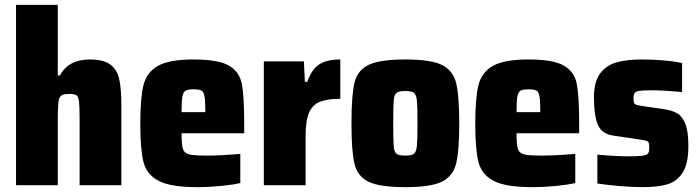

<svg xmlns="http://www.w3.org/2000/svg" viewBox="-20 -763 2882 791"><path d="M46 -743H218V-452H227Q262 -518 350 -518Q406 -518 434 -497.5Q462 -477 471 -437.5Q480 -398 480 -328V0H308V-271Q308 -325 305.5 -345Q303 -365 295 -370.5Q287 -376 264 -376Q241 -376 232 -369Q223 -362 220.5 -340Q218 -318 218 -263V0H46Z M986 -214H728Q728 -167 733.5 -149.5Q739 -132 759 -127Q779 -122 833 -122Q888 -122 970 -129V-9Q942 -2 891.5 3Q841 8 792 8Q683 8 633.5 -18Q584 -44 571 -96Q558 -148 558 -254Q558 -359 571 -412Q584 -465 630.5 -491.5Q677 -518 777 -518Q879 -518 922.5 -493Q966 -468 976 -418.5Q986 -369 986 -254ZM728 -301H826Q826 -347 822.5 -366Q819 -385 810 -390Q801 -395 777 -395Q754 -395 744.5 -389.5Q735 -384 731.5 -365.5Q728 -347 728 -301Z M1067 -510H1232L1236 -426H1246Q1264 -478 1295.5 -498Q1327 -518 1382 -518V-356Q1328 -356 1297.5 -343.5Q1267 -331 1253 -298Q1239 -265 1239 -201V0H1067Z M1428 -255Q1428 -371 1440.5 -422.5Q1453 -474 1499 -496Q1545 -518 1650 -518Q1755 -518 1800.5 -495.5Q1846 -473 1859 -421.5Q1872 -370 1872 -255Q1872 -140 1859 -88.5Q1846 -37 1800.5 -14.5Q1755 8 1650 8Q1545 8 1499 -14Q1453 -36 1440.5 -87.5Q1428 -139 1428 -255ZM1700 -255Q1700 -324 1697.5 -348.5Q1695 -373 1685.5 -380.5Q1676 -388 1650 -388Q1623 -388 1613.5 -380.5Q1604 -373 1602 -349Q1600 -325 1600 -255Q1600 -185 1602 -161Q1604 -137 1613.5 -129.5Q1623 -122 1650 -122Q1676 -122 1685.5 -129.5Q1695 -137 1697.5 -161.5Q1700 -186 1700 -255Z M2366 -214H2108Q2108 -167 2113.5 -149.5Q2119 -132 2139 -127Q2159 -122 2213 -122Q2268 -122 2350 -129V-9Q2322 -2 2271.5 3Q2221 8 2172 8Q2063 8 2013.5 -18Q1964 -44 1951 -96Q1938 -148 1938 -254Q1938 -359 1951 -412Q1964 -465 2010.5 -491.5Q2057 -518 2157 -518Q2259 -518 2302.5 -493Q2346 -468 2356 -418.5Q2366 -369 2366 -254ZM2108 -301H2206Q2206 -347 2202.5 -366Q2199 -385 2190 -390Q2181 -395 2157 -395Q2134 -395 2124.5 -389.5Q2115 -384 2111.5 -365.5Q2108 -347 2108 -301Z M2441 -7V-126Q2513 -119 2569 -119Q2610 -119 2627 -121.5Q2644 -124 2649.5 -130.5Q2655 -137 2655 -154Q2655 -169 2652.5 -175Q2650 -181 2641 -183.5Q2632 -186 2610 -189L2509 -204Q2461 -210 2444 -247Q2427 -284 2427 -362Q2427 -425 2451.5 -459Q2476 -493 2518 -505.5Q2560 -518 2624 -518Q2668 -518 2715 -514Q2762 -510 2790 -503V-384Q2711 -391 2668 -391Q2632 -391 2616.5 -389Q2601 -387 2595.5 -380.5Q2590 -374 2590 -360Q2590 -345 2592 -339.5Q2594 -334 2601 -331.5Q2608 -329 2628 -326L2717 -313Q2750 -308 2770.5 -296Q2791 -284 2803.5 -252.5Q2816 -221 2816 -161Q2816 -90 2793 -53Q2770 -16 2730.5 -4Q2691 8 2629 8Q2586 8 2533 3.5Q2480 -1 2441 -7Z"/></svg>

Font: Saira Semi Condensed ExtraBold
Style: Regular
Weight: 800
Width: 4
Designer: Hector Gatti with collaboration of the Omnibus-Type team
Foundry: Omnibus-Type
Version: Version 1.001; ttfautohint (v1.8)